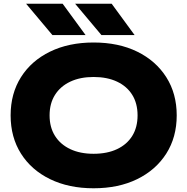

<svg xmlns="http://www.w3.org/2000/svg" viewBox="-20 -994 1005 1030"><path d="M482 16Q349 16 248.5 -33Q148 -82 92.5 -170Q37 -258 37 -375Q37 -492 92.5 -580Q148 -668 248.5 -717Q349 -766 482 -766Q616 -766 716 -717Q816 -668 872 -580Q928 -492 928 -375Q928 -258 872 -170Q816 -82 716 -33Q616 16 482 16ZM482 -169Q555 -169 608 -194Q661 -219 689.5 -265Q718 -311 718 -375Q718 -439 689.5 -485Q661 -531 608 -556Q555 -581 482 -581Q410 -581 357 -556Q304 -531 275 -485Q246 -439 246 -375Q246 -311 275 -265Q304 -219 357 -194Q410 -169 482 -169ZM579 -974 702 -806H524L383 -974ZM316 -974 439 -806H261L120 -974Z"/></svg>

Font: Unbounded
Style: Bold
Weight: 700
Designer: Luke Prowse, Jean-Baptiste Morizot, Fátima Lázaro, Florian Runge
Foundry: NaN
Version: Version 1.700